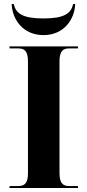

<svg xmlns="http://www.w3.org/2000/svg" viewBox="-20 -948 441 968"><path d="M199 -771C304 -771 357 -853 359 -928H349C338 -880 304 -855 199 -855C94 -855 60 -880 49 -928H39C41 -853 94 -771 199 -771ZM28 0H373V-10H331C302 -10 280 -18 280 -75V-639C280 -696 302 -704 331 -704H373V-714H28V-704H70C99 -704 121 -696 121 -639V-75C121 -18 99 -10 70 -10H28Z"/></svg>

Font: Noto Serif Display
Style: Bold
Weight: 700
Designer: Monotype Design Team
Foundry: Monotype Imaging Inc.
Version: Version 2.009